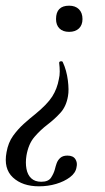

<svg xmlns="http://www.w3.org/2000/svg" viewBox="-37 -380 368 675"><path d="M184 -161Q197 -133 201.5 -98Q206 -63 202 -42Q196 -6 175.5 16.5Q155 39 130 58Q105 77 84 101.5Q63 126 56 167Q52 192 56 213.5Q60 235 73 247Q86 259 108 259Q133 259 142.5 244.5Q152 230 156 215Q158 206 162 194.5Q166 183 175 175Q184 167 200 167Q220 167 228 179.5Q236 192 232 208Q229 228 209 243Q189 258 160.5 266.5Q132 275 100 275Q42 275 8.5 244Q-25 213 -14 155Q-8 121 9 97.5Q26 74 46.5 55.5Q67 37 86 22Q129 -13 146.5 -40.5Q164 -68 170 -102Q173 -114 173 -128.5Q173 -143 171 -159Q171 -164 177 -164.5Q183 -165 184 -161ZM206 -360Q228 -360 240.5 -347.5Q253 -335 253 -313Q253 -292 240.5 -280Q228 -268 206 -268Q184 -268 172 -280Q160 -292 160 -313Q160 -360 206 -360Z"/></svg>

Font: Cormorant Garamond Light Medium
Style: Italic
Weight: 500
Italic angle: -10°
Version: Version 4.001